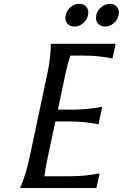

<svg xmlns="http://www.w3.org/2000/svg" viewBox="-20 -961 627 981"><path d="M578.1 -924.8Q587.4 -912.6 587.4 -897Q587.4 -890.6 585.9 -883.3Q580.6 -858.9 560.5 -842Q540.5 -825.2 517.1 -825.2Q493.7 -825.2 480 -841.8Q470.2 -854 470.2 -870.1Q470.2 -876.5 471.7 -883.3Q477.1 -907.7 497.6 -924.6Q518.1 -941.4 541.5 -941.4Q564.9 -941.4 578.1 -924.8ZM421.9 -924.8Q431.2 -912.6 431.2 -897Q431.2 -890.6 429.7 -883.3Q424.3 -858.9 404.3 -842Q384.3 -825.2 360.4 -825.2Q336.4 -825.2 323.2 -841.8Q314 -854 314 -869.6Q314 -876 315.4 -883.3Q320.8 -907.7 340.8 -924.6Q360.8 -941.4 384.8 -941.4Q408.7 -941.4 421.9 -924.8ZM83 0Q113.3 -73.2 128.9 -146.5L223.1 -590.8Q238.8 -664.1 239.7 -737.3H570.8L554.7 -662.1Q484.4 -676.8 411.6 -676.8H339.4Q324.7 -631.8 315.9 -590.8L275.9 -400.9H353Q426.3 -400.9 502.4 -415.5L483.4 -325.7Q413.1 -340.3 339.8 -340.3H262.7L221.7 -146.5Q212.9 -105.5 207 -60.5H338.9Q416 -60.5 488.8 -75.2L472.7 0Z"/></svg>

Font: Classica
Style: Book Oblique
Weight: 400
Italic angle: -12°
Designer: Wojciech Kalinowski "wmk69" (wmk69@o2.pl)
Foundry: Wojciech Kalinowski "wmk69" (wmk69@o2.pl)
Version: Version 2.1.1; 2021-05-14